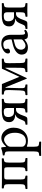

<svg xmlns="http://www.w3.org/2000/svg" viewBox="1244 -1726 716 3243"><g transform="rotate(-90 1601.5 -104.0)"><path d="M437 -429.2Q484.9 -429.2 544.9 -431.2Q549.8 -426.3 549.8 -414.1Q549.8 -401.9 544.9 -397.9Q501 -395 489 -380.6Q477.1 -366.2 477.1 -307.1V-122.1Q477.1 -62 489 -48.1Q501 -34.2 550.8 -30.8Q554.7 -25.9 554.9 -13.9Q555.2 -2 550.8 2Q494.6 0 438 0Q386.2 0 335.9 2Q332 -2.9 332 -14.9Q332 -26.9 335.9 -30.8Q377 -33.7 387.5 -48.3Q397.9 -63 397.9 -122.1V-338.9Q397.9 -369.6 389.9 -379.9Q381.8 -390.1 355 -390.1H233.9Q207 -390.1 199.5 -378.2Q191.9 -366.2 191.9 -338.9V-122.1Q191.9 -63 202.4 -49.1Q212.9 -35.2 252.9 -30.8Q257.8 -25.9 257.8 -13.9Q257.8 -2 252.9 2Q192.9 0 152.8 0Q94.7 0 35.2 2Q30.3 -2 30 -13.9Q29.8 -25.9 35.2 -30.8Q85.9 -33.7 99.4 -48.3Q112.8 -63 112.8 -122.1V-307.1Q112.8 -366.2 100.8 -380.6Q88.9 -395 44.9 -397.9Q40 -401.9 40 -413.8Q40 -425.8 44.9 -431.2Q105 -429.2 152.8 -429.2Z M760.7 -331.1Q744.6 -311 745.1 -287.1V-105Q745.1 -78.6 749.3 -68.8Q753.4 -59.1 769 -44.9Q792.5 -23.9 839.8 -23.9Q879.9 -23.9 908.9 -40.5Q938 -57.1 952.9 -85.4Q967.8 -113.8 974.4 -143.8Q981 -173.8 981 -208Q981 -290 946.5 -341.6Q912.1 -393.1 861.8 -393.1Q840.8 -393.1 810.8 -374.5Q780.8 -356 760.7 -331.1ZM741.7 -368.2Q742.7 -353 752.9 -363.8Q819.8 -439 890.1 -439Q965.3 -439 1016.1 -377.9Q1066.9 -316.9 1066.9 -234.9Q1066.9 -117.7 993.2 -45.9Q934.1 10.3 845.7 9.8Q796.9 9.8 758.8 -5.4Q751 -9.3 748 -8.3Q745.1 -7.3 745.1 2V109.9Q745.1 169.9 758.5 184.1Q772 198.2 827.1 201.2Q832 206.1 832 218Q832 230 827.1 233.9Q761.2 231.9 706.1 231.9Q664.1 231.9 593.8 233.9Q589.8 230 589.8 218Q589.8 206.1 593.8 201.2Q640.6 199.2 653.3 184.6Q666 169.9 666 109.9V-316.9Q666 -358.9 654.5 -369.9Q643.1 -380.9 601.1 -384.8Q595.2 -401.9 599.1 -413.1Q673.3 -422.9 722.2 -441.9Q730 -441.9 733.9 -434.1Q738.8 -422.4 741.7 -368.2Z M1246.6 -320.8Q1246.6 -279.8 1267.1 -252.4Q1287.6 -225.1 1329.6 -225.1H1399.4V-341.8Q1399.4 -370.6 1386 -384.3Q1372.6 -397.9 1342.3 -397.9Q1285.2 -397.9 1265.9 -378.9Q1246.6 -359.9 1246.6 -320.8ZM1218.3 0Q1140.1 1 1120.6 2Q1116.7 -2 1116.7 -13.9Q1116.7 -25.9 1120.6 -30.8Q1151.4 -32.7 1166 -40.8Q1180.7 -48.8 1189.5 -73.2Q1198.2 -98.1 1214.4 -130.9Q1228.5 -160.6 1243.9 -176.5Q1259.3 -192.4 1286.1 -199.7Q1287.6 -200.2 1287.1 -202.1Q1286.6 -204.1 1284.7 -204.6Q1227.1 -206.1 1193.8 -231.9Q1160.6 -257.8 1160.6 -305.2Q1160.6 -330.1 1166 -348.6Q1171.4 -367.2 1189 -387.7Q1206.5 -408.2 1247.6 -419.7Q1288.6 -431.2 1350.6 -431.2Q1361.8 -431.2 1391.1 -430.2Q1420.4 -429.2 1438.5 -429.2Q1482.4 -429.2 1550.3 -431.2Q1554.2 -426.3 1554.4 -414.1Q1554.7 -401.9 1550.3 -397.9Q1502.4 -394 1490.5 -380.6Q1478.5 -367.2 1478.5 -307.1V-122.1Q1478.5 -62 1490.5 -48.1Q1502.4 -34.2 1550.3 -30.8Q1554.2 -25.9 1554.4 -13.9Q1554.7 -2 1550.3 2Q1486.3 0 1439.5 0Q1393.6 0 1327.6 2Q1322.8 -2 1322.5 -13.9Q1322.3 -25.9 1327.6 -30.8Q1375.5 -34.7 1387.5 -48.3Q1399.4 -62 1399.4 -122.1V-190.9H1373.5Q1337.9 -190.9 1313.5 -158.9Q1289.1 -127 1268.1 -63Q1257.3 -30.3 1247.3 -15.4Q1237.3 -0.5 1218.3 0Z M1702.6 -306.2Q1704.6 -366.2 1691.4 -380.1Q1678.2 -394 1630.4 -397.9Q1625.5 -401.9 1625.5 -413.8Q1625.5 -425.8 1630.4 -431.2Q1665.5 -429.2 1804.7 -429.2L1921.9 -142.6L1925.3 -132.8L1930.2 -142.6L2063.5 -429.2Q2193.4 -429.2 2228.5 -431.2Q2233.4 -426.3 2233.4 -414.1Q2233.4 -401.9 2228.5 -397.9Q2180.7 -394 2168 -380.6Q2155.3 -367.2 2156.2 -307.1L2158.7 -122.1Q2158.7 -62 2170.7 -48.1Q2182.6 -34.2 2230.5 -30.8Q2235.4 -25.9 2235.4 -13.9Q2235.4 -2 2230.5 2Q2152.3 0 2118.7 0Q2082.5 0 2010.3 2Q2005.4 -2 2005.4 -13.9Q2005.4 -25.9 2010.3 -30.8Q2057.1 -34.7 2067.9 -47.9Q2078.6 -61 2078.6 -122.1L2079.6 -363.8Q2079.6 -372.6 2076.4 -372.3Q2073.2 -372.1 2069.8 -364.3L1905.3 -11.2Q1900.4 -6.3 1894.5 -11.2L1749.5 -365.2Q1747.6 -369.1 1746.1 -371.1Q1744.6 -373 1742.9 -371.1Q1741.2 -369.1 1741.2 -365.2L1734.4 -120.1Q1732.4 -63 1741.9 -48.6Q1751.5 -34.2 1793.5 -30.8Q1797.4 -25.9 1797.4 -13.9Q1797.4 -2 1793.5 2Q1753.4 0 1706.5 0Q1660.6 0 1620.6 2Q1615.7 -2 1615.5 -13.9Q1615.2 -25.9 1620.6 -30.8Q1667.5 -32.7 1680.9 -46.4Q1694.3 -60.1 1696.3 -120.1Z M2558.1 -232.9 2479 -211.9Q2383.8 -188 2384.3 -102.1Q2384.3 -75.2 2402.6 -53Q2420.9 -30.8 2456.1 -30.8Q2490.2 -30.8 2543.9 -75.2Q2558.1 -86.4 2558.1 -101.1ZM2558.1 -47.9H2556.2L2536.1 -32.2Q2481.9 9.8 2427.2 9.8Q2301.3 9.8 2301.3 -98.1Q2301.3 -147.9 2346.7 -186Q2392.1 -224.1 2466.3 -243.2L2552.2 -264.2Q2558.1 -266.1 2558.1 -275.9Q2558.1 -405.8 2477.1 -405.8Q2443.8 -405.8 2420.4 -395.3Q2397 -384.8 2397 -363.8Q2397 -349.6 2398.9 -344.2Q2401.9 -338.4 2402.3 -326.2Q2402.3 -314.9 2388.7 -303.5Q2375 -292 2355 -292Q2319.8 -292 2320.3 -328.1Q2320.3 -370.1 2371.8 -404.5Q2423.3 -439 2485.4 -439Q2636.2 -439 2636.2 -270V-123Q2636.2 -102.1 2636.7 -90.1Q2637.2 -78.1 2640.1 -64Q2643.1 -49.8 2649.7 -43.9Q2656.2 -38.1 2666 -38.1Q2684.1 -38.1 2703.1 -54.2Q2717.3 -46.4 2720.2 -26.9Q2682.1 10.3 2625 9.8Q2590.8 9.8 2576.9 -5.1Q2563 -20 2558.1 -47.9Z M2863.8 -320.8Q2863.8 -279.8 2884.3 -252.4Q2904.8 -225.1 2946.8 -225.1H3016.6V-341.8Q3016.6 -370.6 3003.2 -384.3Q2989.7 -397.9 2959.5 -397.9Q2902.3 -397.9 2883.1 -378.9Q2863.8 -359.9 2863.8 -320.8ZM2835.4 0Q2757.3 1 2737.8 2Q2733.9 -2 2733.9 -13.9Q2733.9 -25.9 2737.8 -30.8Q2768.6 -32.7 2783.2 -40.8Q2797.9 -48.8 2806.6 -73.2Q2815.4 -98.1 2831.5 -130.9Q2845.7 -160.6 2861.1 -176.5Q2876.5 -192.4 2903.3 -199.7Q2904.8 -200.2 2904.3 -202.1Q2903.8 -204.1 2901.9 -204.6Q2844.2 -206.1 2811 -231.9Q2777.8 -257.8 2777.8 -305.2Q2777.8 -330.1 2783.2 -348.6Q2788.6 -367.2 2806.2 -387.7Q2823.7 -408.2 2864.7 -419.7Q2905.8 -431.2 2967.8 -431.2Q2979 -431.2 3008.3 -430.2Q3037.6 -429.2 3055.7 -429.2Q3099.6 -429.2 3167.5 -431.2Q3171.4 -426.3 3171.6 -414.1Q3171.9 -401.9 3167.5 -397.9Q3119.6 -394 3107.7 -380.6Q3095.7 -367.2 3095.7 -307.1V-122.1Q3095.7 -62 3107.7 -48.1Q3119.6 -34.2 3167.5 -30.8Q3171.4 -25.9 3171.6 -13.9Q3171.9 -2 3167.5 2Q3103.5 0 3056.6 0Q3010.7 0 2944.8 2Q2939.9 -2 2939.7 -13.9Q2939.5 -25.9 2944.8 -30.8Q2992.7 -34.7 3004.6 -48.3Q3016.6 -62 3016.6 -122.1V-190.9H2990.7Q2955.1 -190.9 2930.7 -158.9Q2906.2 -127 2885.3 -63Q2874.5 -30.3 2864.5 -15.4Q2854.5 -0.5 2835.4 0Z"/></g></svg>

Font: Linux Libertine
Style: Regular
Weight: 400
Designer: Philipp H. Poll
Foundry: Philipp H. Poll
Version: Version 5.3.0 ; ttfautohint (v0.9)